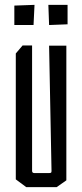

<svg xmlns="http://www.w3.org/2000/svg" viewBox="-20 -770 338 790"><path d="M45 -32V-550L73 -583H112V-67Q112 -58 121 -58H183Q189 -58 190.5 -60Q192 -62 192 -67L182 -582H253V-28L213 0H88ZM39 -747 122 -750 118 -667H39ZM179 -750H258V-670L182 -667Z"/></svg>

Font: Bahianita
Style: Regular
Weight: 400
Designer: Pablo Cosgaya & Dani Raskovsky
Foundry: Pablo Cosgaya & Dani Raskovsky
Version: Version 1.008